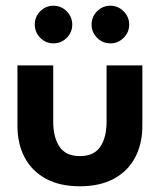

<svg xmlns="http://www.w3.org/2000/svg" viewBox="-20 -639 574 671"><path d="M166 -214Q166 -159 188 -126.2Q210 -93.5 259 -93.5Q308.5 -93.5 330.5 -126.2Q352.5 -159 352.5 -214V-410.5H477.5V-199.5Q477.5 -136 452 -88.2Q426.5 -40.5 377.8 -14.2Q329 12 259 12Q189.5 12 140.8 -14.2Q92 -40.5 66.5 -88.2Q41 -136 41 -199.5V-410.5H166ZM366 -487.5Q338.5 -487.5 319.2 -507Q300 -526.5 300 -553Q300 -580 319.2 -599.5Q338.5 -619 366 -619Q392.5 -619 412 -599.5Q431.5 -580 431.5 -553Q431.5 -526 412 -506.8Q392.5 -487.5 366 -487.5ZM167 -487.5Q139.5 -487.5 120.5 -507Q101.5 -526.5 101.5 -553Q101.5 -580 120.5 -599.5Q139.5 -619 167 -619Q194 -619 213.2 -599.5Q232.5 -580 232.5 -553Q232.5 -526 213.2 -506.8Q194 -487.5 167 -487.5Z"/></svg>

Font: League Spartan Thin SemiBold
Style: Regular
Weight: 600
Version: Version 2.002